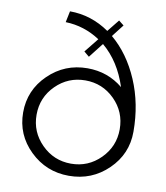

<svg xmlns="http://www.w3.org/2000/svg" viewBox="-86 -833 789 914"><g transform="rotate(10 309.0 -376.0)"><path d="M395 -681.2Q478 -611.3 526.6 -498Q575.2 -384.8 575.2 -250Q575.2 -142.1 497.1 -66.2Q418.9 9.8 308.1 9.8Q198.2 9.8 120.1 -66.2Q42 -142.1 42 -250Q42 -357.9 120.1 -433.8Q198.2 -509.8 308.1 -509.8Q406.2 -509.8 480 -449.2Q441.9 -567.4 359.9 -636.2L304.2 -564.9L278.8 -585.9L334 -654.8Q256.8 -705.6 167 -708L178.2 -762.2Q281.2 -762.2 369.1 -701.2L416 -759.8L440.9 -740.2ZM508.8 -250Q508.8 -334 450 -392.6Q391.1 -451.2 308.1 -451.2Q225.1 -451.2 166 -392.6Q106.9 -334 106.9 -250Q106.9 -167 166 -107.9Q225.1 -48.8 308.1 -48.8Q391.1 -48.8 450 -107.9Q508.8 -167 508.8 -250Z"/></g></svg>

Font: Oakes Grotesk
Style: Light
Weight: 300
Designer: Samuel Oakes
Foundry: Samuel Oakes
Version: Version 1.0 | wf-rip DC20170320